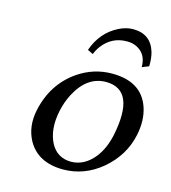

<svg xmlns="http://www.w3.org/2000/svg" viewBox="-100 -726 727 818"><g transform="rotate(15 263.0 -317.5)"><path d="M463.9 -498Q464.4 -558.1 415.5 -580.1Q397.5 -588.4 375 -587.9Q308.6 -587.9 267.6 -533.7Q255.4 -517.1 248 -498L223.6 -509.8Q252.4 -592.3 324.7 -628.9Q356.9 -645 387.2 -645Q465.3 -645 487.3 -571.8Q495.1 -543.9 493.7 -509.8ZM79.6 -205.1Q105.5 -326.7 201.2 -392.6Q269.5 -439 350.1 -439Q480 -439 515.1 -336.9Q533.7 -281.7 519.5 -213.9Q499.5 -119.1 421.4 -53.2Q346.2 9.3 252.9 9.8Q141.1 9.8 95.7 -71.8Q64 -130.9 79.6 -205.1ZM334.5 -397.9Q251 -397.9 201.7 -304.7Q183.1 -269 174.3 -228Q156.2 -143.1 187 -84Q215.8 -31.7 275.4 -30.8Q336.4 -30.8 380.4 -87.4Q410.6 -127 423.8 -187Q466.8 -397 334.5 -397.9Z"/></g></svg>

Font: Linux Biolinum Capitals O
Style: Italic Samll Caps
Weight: 400
Italic angle: -12°
Designer: Philipp H. Poll
Foundry: Philipp H. Poll
Version: Version 0.6.2